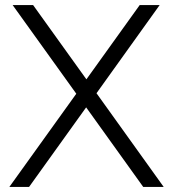

<svg xmlns="http://www.w3.org/2000/svg" viewBox="-20 -740 685 760"><path d="M321 -315 95 0H17L282 -369L30 -720H111L322 -426L533 -720H612L362 -371L628 0H547Z"/></svg>

Font: Aspekta 300
Style: Regular
Weight: 300
Designer: Ivo Dolenc
Version: Version 2.000